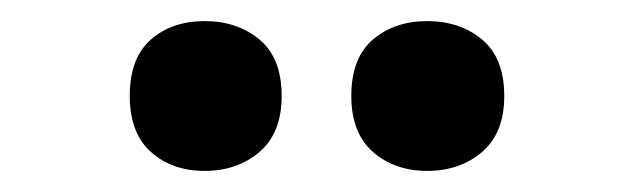

<svg xmlns="http://www.w3.org/2000/svg" viewBox="-20 -778 592 182"><path d="M103 -687Q103 -723 123 -740.5Q143 -758 174 -758Q205 -758 226 -740.5Q247 -723 247 -687Q247 -652 226 -634Q205 -616 174 -616Q143 -616 123 -634Q103 -652 103 -687ZM313 -687Q313 -723 333.5 -740.5Q354 -758 385 -758Q416 -758 437 -740.5Q458 -723 458 -687Q458 -652 437 -634Q416 -616 385 -616Q354 -616 333.5 -634Q313 -652 313 -687Z"/></svg>

Font: Noto Sans Khmer UI SemiCondensed ExtraBold
Style: Regular
Weight: 800
Width: 4
Designer: Danh Hong and the Monotype Design Team
Foundry: Monotype Imaging Inc.
Version: Version 2.002; ttfautohint (v1.8.4.7-5d5b)